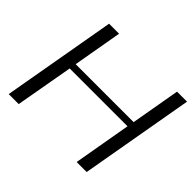

<svg xmlns="http://www.w3.org/2000/svg" viewBox="-159 -906 1113 1113"><g transform="rotate(45 397.0 -350.0)"><path d="M155 -700H237L184 -397H659L712 -700H794L671 0H589L651 -355H177L114 0H32Z"/></g></svg>

Font: Fahkwang Light
Style: Italic
Weight: 300
Italic angle: -10°
Version: Version 1.000; ttfautohint (v1.6)